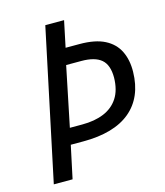

<svg xmlns="http://www.w3.org/2000/svg" viewBox="-108 -796 756 879"><g transform="rotate(-15 270.5 -357.0)"><path d="M38 0 189 -714H278L252 -590H318Q392 -590 437 -567Q482 -544 502.5 -502Q523 -460 522 -404Q521 -344 501 -297.5Q481 -251 442.5 -219Q404 -187 348 -171Q292 -155 220 -155H160L127 0ZM235 -231Q294 -231 337.5 -249Q381 -267 405.5 -304.5Q430 -342 431 -401Q431 -461 400.5 -487Q370 -513 306 -513H234L176 -231Z"/></g></svg>

Font: Noto Sans Display
Style: Italic
Weight: 400
Italic angle: -12°
Designer: Monotype Design Team
Foundry: Monotype Imaging Inc.
Version: Version 2.003